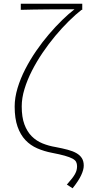

<svg xmlns="http://www.w3.org/2000/svg" viewBox="-20 -814 471 1034"><path d="M340 180 371 200Q403 160 417 130Q431 100 431 78Q431 54 421 38Q411 22 392 11Q373 0 345 -7.5Q317 -15 280 -22Q243 -28 209.5 -41.5Q176 -55 151 -80Q126 -105 111.5 -144Q97 -183 97 -241Q97 -286 112 -335Q127 -384 152 -433Q177 -482 209.5 -530Q242 -578 278 -621Q314 -664 350.5 -700Q387 -736 419 -761H423V-794H92V-761Q120 -762 158 -762.5Q196 -763 236.5 -763.5Q277 -764 315 -764H381Q351 -741 315.5 -706.5Q280 -672 244 -630Q208 -588 175 -540Q142 -492 116 -441.5Q90 -391 74.5 -339.5Q59 -288 59 -240Q59 -176 74.5 -132Q90 -88 117 -59.5Q144 -31 181 -15Q218 1 260 9Q302 17 328.5 24.5Q355 32 370 40Q385 48 390 58Q395 68 395 81Q395 92 392.5 102Q390 112 384 123Q378 134 367.5 147.5Q357 161 340 180Z"/></svg>

Font: Spoqa Han Sans Neo Thin
Style: Regular
Weight: 100
Designer: [Spoqa Han Sans Neo] Dong-huui Kim  Younghwa Kang  Yujin Lee  [Noto Sans] Ryoko NISHIZUKA  (kana & ideographs); Paul D. 
Foundry: Spoqa (http://www.spoqa-han-sans.com)
Version: Version 1.100;hotconv 1.0.109;makeotfexe 2.5.65596